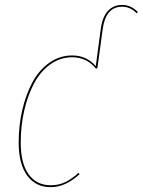

<svg xmlns="http://www.w3.org/2000/svg" viewBox="-20 -754 582 783"><path d="M478 -733.9Q514.2 -733.9 542 -705.1L537.6 -699.7Q511.7 -726.6 478 -726.6Q411.6 -726.6 398.9 -636.2L377.4 -477.5L372.1 -473.6Q334 -520.5 274.4 -520.5Q225.1 -520.5 184.6 -491.2Q144 -461.9 118.2 -412.6Q92.3 -363.3 78.4 -301.5Q64.5 -239.7 64.5 -172.9Q64.5 -87.9 96.7 -43.2Q128.9 1.5 187 1.5Q219.7 1.5 246.1 -11.2Q272.5 -23.9 299.8 -48.8L304.7 -43.9Q247.1 9.3 187 9.3Q125.5 9.3 90.8 -38.1Q56.2 -85.4 56.2 -172.9Q56.2 -241.2 70.6 -304.2Q85 -367.2 111.8 -417.5Q138.7 -467.8 180.9 -497.8Q223.1 -527.8 274.4 -527.8Q333 -527.8 370.6 -484.4L391.1 -636.7Q397.5 -685.1 420.2 -709.5Q442.9 -733.9 478 -733.9Z"/></svg>

Font: Fira Sans Compressed Eight
Style: Italic
Weight: 100
Width: 3
Italic angle: -8°
Designer: Carrois Corporate & Edenspiekermann AG
Foundry: Carrois Corporate GbR & Edenspiekermann AG
Version: Version 4.203;PS 004.203;hotconv 1.0.88;makeotf.lib2.5.64775